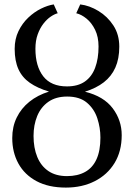

<svg xmlns="http://www.w3.org/2000/svg" viewBox="-20 -839 607 870"><path d="M278.5 11Q200 11 145.8 -18Q91.5 -47 63.5 -97.8Q35.5 -148.5 35.5 -213.5Q35.5 -265 55.8 -306.5Q76 -348 113.2 -378Q150.5 -408 202 -424Q150 -439.5 115.2 -463.8Q80.5 -488 63.5 -525.5Q46.5 -563 46.5 -617.5Q46.5 -662.5 63.8 -698Q81 -733.5 108.2 -759.2Q135.5 -785 166.2 -800Q197 -815 223.5 -819L241.5 -779Q227.5 -775.5 210 -763.8Q192.5 -752 176.8 -731.8Q161 -711.5 150.8 -683.2Q140.5 -655 140.5 -618Q140.5 -539 176 -493.2Q211.5 -447.5 283.5 -447.5Q333 -447.5 364.5 -469.5Q396 -491.5 411.2 -532.2Q426.5 -573 426.5 -628Q426.5 -672 411 -703.8Q395.5 -735.5 372.2 -754.5Q349 -773.5 325.5 -779L343.5 -819Q385.5 -814 426.2 -789.2Q467 -764.5 493.8 -723.5Q520.5 -682.5 520.5 -627.5Q520.5 -573 502.8 -533Q485 -493 450.5 -466.2Q416 -439.5 365 -423.5Q450 -402.5 490.8 -348.2Q531.5 -294 531.5 -226.5Q531.5 -153.5 499 -100.2Q466.5 -47 409.2 -18Q352 11 278.5 11ZM283.5 -41Q331.5 -41 365.5 -59.8Q399.5 -78.5 417.2 -117.2Q435 -156 435 -215.5Q435 -260 421 -302.8Q407 -345.5 374 -373.5Q341 -401.5 284.5 -401.5Q233 -401.5 199 -377.5Q165 -353.5 148.5 -313Q132 -272.5 132 -223Q132 -169 148.8 -128Q165.5 -87 199.2 -64Q233 -41 283.5 -41Z"/></svg>

Font: Merriweather Light 18pt Light
Style: Regular
Weight: 300
Version: Version 2.100